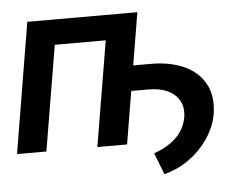

<svg xmlns="http://www.w3.org/2000/svg" viewBox="-50 -605 986 801"><g transform="rotate(-5 443.5 -204.5)"><path d="M422.9 -220.7 439.9 -326.2H587.9Q668.9 -326.7 728.8 -299.8Q788.6 -272.9 817.1 -220.2Q845.7 -167.5 832.5 -89.4Q827.1 -60.5 811 -27.3Q794.9 5.9 767.1 38.1Q739.3 70.3 699.7 96.4Q660.2 122.6 606.9 137.2L571.8 46.9Q610.4 32.7 638.9 13.4Q667.5 -5.9 685.3 -31.5Q703.1 -57.1 709.5 -89.4Q716.8 -132.3 700.2 -161.6Q683.6 -190.9 649.7 -206.1Q615.7 -221.2 570.8 -220.7ZM1.5 0 92.3 -545.9H553.2L462.4 0H337.9L411.6 -440.4H198.2L124.5 0Z"/></g></svg>

Font: Inter Tight SemiBold
Style: Italic
Weight: 600
Italic angle: -9.39999°
Designer: Rasmus Andersson
Foundry: rsms
Version: Version 3.004